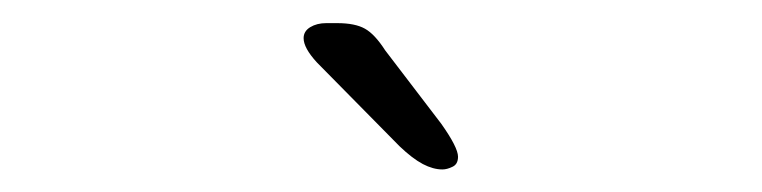

<svg xmlns="http://www.w3.org/2000/svg" viewBox="-20 -694 659 166"><path d="M362.5 -547.5Q354.5 -547.5 345.5 -552.2Q336.5 -557 325.5 -567.5L254 -640Q242.5 -652.5 242.5 -661Q242.5 -667 248.2 -670.5Q254 -674 262 -674H271.5Q287 -674 295.5 -669.2Q304 -664.5 313 -650.5L361.5 -587Q376 -566.5 376 -558.5Q376 -552 371.2 -549.8Q366.5 -547.5 362.5 -547.5Z"/></svg>

Font: Sono ExtraLight Monospace Light
Style: Regular
Weight: 300
Version: Version 2.112